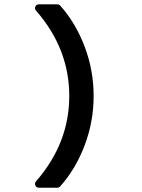

<svg xmlns="http://www.w3.org/2000/svg" viewBox="-20 -795 658 892"><path d="M161.1 77.1Q148.9 77.1 144.3 66.7Q139.6 56.2 147.9 46.9Q301.8 -129.9 301.8 -349.1Q301.8 -568.4 147.9 -745.1Q139.6 -754.4 144.3 -764.6Q148.9 -774.9 161.1 -774.9H247.1Q253.9 -774.9 259.8 -769Q332 -688 373.5 -577.9Q415 -467.8 415 -349.1Q415 -230.5 373.5 -120.4Q332 -10.3 259.8 70.8Q253.4 77.1 247.1 77.1Z"/></svg>

Font: Fragment Mono
Style: Bold
Weight: 700
Designer: Wei Huang based on Nimbus Sans by URW Studio, based on Helvetica by Max Miedinger.
Foundry: Wei Huang
Version: Version 1.011